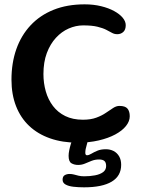

<svg xmlns="http://www.w3.org/2000/svg" viewBox="-20 -612 642 862"><path d="M328.5 28.5Q260 28.5 205 9.2Q150 -10 111.2 -46.5Q72.5 -83 52 -135.5Q31.5 -188 31.5 -254.5Q31.5 -329 53.2 -391Q75 -453 117.2 -498.2Q159.5 -543.5 220.5 -568Q281.5 -592.5 360 -592.5Q400 -592.5 433.8 -584.2Q467.5 -576 492.2 -562.5Q517 -549 530.8 -532.5Q544.5 -516 544.5 -499Q544.5 -478.5 533.5 -468.5Q522.5 -458.5 506.5 -458.5Q493.5 -458.5 482.8 -464.5Q472 -470.5 457 -478.2Q442 -486 417.5 -492Q393 -498 353.5 -498Q320.5 -498 288.5 -484Q256.5 -470 231 -442.2Q205.5 -414.5 190.2 -373.8Q175 -333 175 -279.5Q175 -239 185.5 -202Q196 -165 217.8 -136.2Q239.5 -107.5 273 -91Q306.5 -74.5 352.5 -74.5Q387.5 -74.5 412.5 -83.8Q437.5 -93 455.5 -105.5Q473.5 -118 488 -127.2Q502.5 -136.5 516 -136.5Q542.5 -136.5 552.5 -124.2Q562.5 -112 562.5 -90Q562.5 -67.5 545.5 -46.2Q528.5 -25 497.2 -8.2Q466 8.5 423 18.5Q380 28.5 328.5 28.5ZM357.5 229Q332 229 310 226.5Q288 224 274.5 216.5Q261 209 261 195Q261 180 270.5 174.5Q280 169 292.5 169Q302.5 169 312 171.5Q321.5 174 332.5 176.8Q343.5 179.5 358 179.5Q384 179.5 406.5 175.2Q429 171 442.8 160.8Q456.5 150.5 456.5 133.5Q456.5 117.5 448.8 110.8Q441 104 425 104Q406.5 104 391 110.2Q375.5 116.5 361.2 122.5Q347 128.5 331 128.5Q313.5 128.5 300.8 121Q288 113.5 288 87.5Q288 76.5 291 62Q294 47.5 298.2 33.8Q302.5 20 306 13Q311.5 1 321 -6.2Q330.5 -13.5 348 -13.5Q361.5 -13.5 368.2 -6.5Q375 0.5 375 10Q375 21.5 369 40Q363 58.5 363 74Q363 85 370.5 85Q379 85 390 78.2Q401 71.5 416.8 64.8Q432.5 58 455.5 58Q474.5 58 490 66Q505.5 74 514.8 89.8Q524 105.5 524 128Q524 178 481.5 203.5Q439 229 357.5 229Z"/></svg>

Font: Gluten Thin
Style: Regular
Weight: 400
Version: Version 1.300